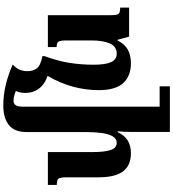

<svg xmlns="http://www.w3.org/2000/svg" viewBox="37 -839 1049 1163"><g transform="rotate(-90 561.5 -257.5)"><path d="M344 247V0Q344 -17 345 -34.5Q346 -52 348 -69H343Q321 -25 290 -7Q259 11 215 11Q141 11 105 -36.5Q69 -84 69 -185V-374Q69 -416 61.5 -427Q54 -438 23 -438V-492H222V-215Q222 -150 234 -112.5Q246 -75 278 -75Q303 -75 317.5 -100Q332 -125 337.5 -167Q343 -209 343 -259V-619Q343 -696 386.5 -729Q430 -762 503 -762Q566 -762 627.5 -747.5Q689 -733 752 -705Q729 -683 720.5 -662.5Q712 -642 712 -614Q712 -582 729 -559Q746 -536 803 -525V-512Q774 -434 762.5 -363Q751 -292 751 -214Q751 -144 766.5 -109.5Q782 -75 817 -75Q862 -75 880 -117Q898 -159 898 -228V-379Q898 -417 890.5 -428Q883 -439 858 -439V-492H1051V-112Q1051 -73 1059.5 -63.5Q1068 -54 1097 -54V0H921L902 -70H898Q875 -25 841 -7Q807 11 760 11Q682 11 639.5 -36Q597 -83 597 -184Q597 -260 617 -336.5Q637 -413 683 -494Q635 -509 607.5 -544.5Q580 -580 580 -630Q580 -660 592 -686Q560 -700 532 -700Q497 -700 497 -647V185H620V247Z"/></g></svg>

Font: Noto Serif Armenian Condensed ExtraBold
Style: Regular
Weight: 800
Width: 3
Designer: Monotype Design Team
Foundry: Monotype Imaging Inc.
Version: Version 2.008; ttfautohint (v1.8.4.7-5d5b)